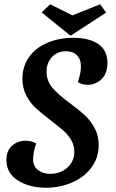

<svg xmlns="http://www.w3.org/2000/svg" viewBox="-20 -857 545 899"><path d="M483 -562Q483 -513 455.5 -486.5Q428 -460 392 -460Q363 -460 344 -473Q351 -489 355 -510Q359 -531 359 -547Q359 -579 340.5 -598Q322 -617 289 -617Q249 -617 223.5 -590Q198 -563 198 -522Q198 -477 226.5 -444.5Q255 -412 311 -371Q353 -340 379 -315.5Q405 -291 423.5 -256.5Q442 -222 442 -178Q442 -118 408 -72.5Q374 -27 317.5 -2.5Q261 22 196 22Q118 22 64 -12Q10 -46 10 -108Q10 -151 36 -174.5Q62 -198 99 -198Q129 -198 150 -185Q143 -169 139 -148Q135 -127 135 -112Q135 -79 158 -61Q181 -43 216 -43Q262 -43 295 -72Q328 -101 328 -147Q328 -176 313.5 -201Q299 -226 278 -244.5Q257 -263 219 -292Q174 -327 148 -350.5Q122 -374 103.5 -409Q85 -444 85 -489Q85 -547 116.5 -590.5Q148 -634 202.5 -657Q257 -680 324 -680Q397 -680 440 -651Q483 -622 483 -562ZM449 -837 477 -798 314 -692H307L175 -799L215 -837L319 -785Z"/></svg>

Font: Sansita
Style: Italic
Weight: 400
Italic angle: -11°
Designer: Pablo Cosgaya
Foundry: Omnibus-Type
Version: Version 1.006